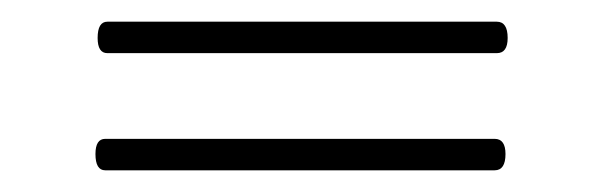

<svg xmlns="http://www.w3.org/2000/svg" viewBox="-20 -427 556 177"><path d="M79 -407H131H387H438Q448 -407 448 -392Q448 -378 438 -378H387H131H79Q70 -378 70 -392Q70 -407 79 -407ZM77 -299H129H385H436Q446 -299 446 -285Q446 -270 436 -270H385H129H77Q68 -270 68 -285Q68 -299 77 -299Z"/></svg>

Font: Aaram
Style: Regular
Weight: 400
Designer: Tharique Azeez
Foundry: Tharique Azeez
Version: Version 1.7